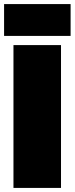

<svg xmlns="http://www.w3.org/2000/svg" viewBox="-23 -921 366 941"><path d="M43 0V-700H276V0ZM-3 -745V-901H323V-745Z"/></svg>

Font: Georama ExtraCondensed Thin Black
Style: Regular
Weight: 900
Version: Version 1.001